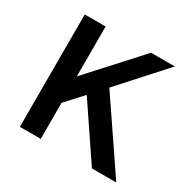

<svg xmlns="http://www.w3.org/2000/svg" viewBox="-119 -626 750 747"><g transform="rotate(30 255.5 -252.5)"><path d="M58.1 0V-504.9H151.9V-280.8L356 -504.9H462.9L283.2 -306.2L491.2 0H381.8L221.2 -237.8L151.9 -162.1V0Z"/></g></svg>

Font: LT Superior Med
Style: Regular
Weight: 500
Designer: Daniel Lyons
Foundry: LyonsType
Version: Version 1.000